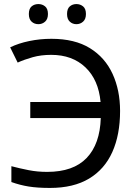

<svg xmlns="http://www.w3.org/2000/svg" viewBox="-20 -915 673 945"><path d="M232 -645Q182 -645 141 -633.5Q100 -622 67 -607L30 -682Q71 -702 124 -713Q177 -724 233 -724Q348 -724 422.5 -678Q497 -632 534 -551.5Q571 -471 571 -369Q571 -252 533 -167Q495 -82 418.5 -36Q342 10 226 10Q164 10 121 3Q78 -4 36 -19V-97Q78 -86 121 -77.5Q164 -69 212 -69Q341 -69 406.5 -137.5Q472 -206 476 -334H129V-413H475Q465 -522 400.5 -583.5Q336 -645 232 -645ZM122 -846Q122 -872 135.5 -883.5Q149 -895 169 -895Q188 -895 202 -883.5Q216 -872 216 -846Q216 -821 202 -808.5Q188 -796 169 -796Q149 -796 135.5 -808.5Q122 -821 122 -846ZM310 -846Q310 -872 323.5 -883.5Q337 -895 356 -895Q375 -895 389 -883.5Q403 -872 403 -846Q403 -821 389 -808.5Q375 -796 356 -796Q337 -796 323.5 -808.5Q310 -821 310 -846Z"/></svg>

Font: BC Sans
Style: Regular
Weight: 400
Designer: Monotype Design Team
Province of B.C.
Foundry: Monotype Imaging Inc.
Version: Version 2.000;GOOG;noto-source:20170915:90ef993387c0